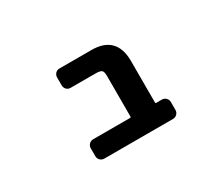

<svg xmlns="http://www.w3.org/2000/svg" viewBox="-93 -791 1186 1015"><g transform="rotate(-30 500.0 -283.5)"><path d="M298.8 -17.6Q284.2 -17.6 273.9 -27.8Q263.7 -38.1 263.7 -52.7V-100.6Q263.7 -115.2 273.9 -125.5Q284.2 -135.7 298.8 -135.7H524.4Q529.3 -135.7 529.3 -139.6V-388.7Q529.3 -416 520.5 -422.9Q511.7 -430.7 483.4 -430.7H331.1Q316.4 -430.7 306.6 -440.9Q296.9 -451.2 296.9 -465.8V-513.7Q296.9 -528.3 306.6 -538.6Q316.4 -548.8 331.1 -548.8H527.3Q601.6 -548.8 639.6 -510.7Q677.7 -472.7 678.7 -398.4V-139.6Q678.7 -135.7 682.6 -135.7H717.8Q732.4 -135.7 742.7 -125.5Q752.9 -115.2 752.9 -100.6V-52.7Q752.9 -38.1 742.7 -27.8Q732.4 -17.6 717.8 -17.6Z"/></g></svg>

Font: Rounded-L Mgen+ 1mn bold
Style: Bold
Weight: 700
Designer: [Source Han Sans]
Ryoko NISHIZUKA  (kana & ideographs); Paul D. Hunt (Latin, Greek & Cyrillic); Wenlong ZHANG  (bopomofo
Version: Version 1.059.20150602